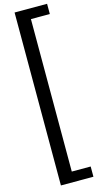

<svg xmlns="http://www.w3.org/2000/svg" viewBox="-172 -883 640 1265"><g transform="rotate(-15 148.0 -250.0)"><path d="M74.2 -839.8H295.9V-770H167V270H295.9V339.8H74.2Z"/></g></svg>

Font: Oakes Grotesk
Style: Medium
Weight: 500
Designer: Samuel Oakes
Foundry: Samuel Oakes
Version: Version 1.0 | wf-rip DC20170320